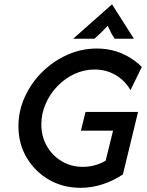

<svg xmlns="http://www.w3.org/2000/svg" viewBox="-20 -864 686 896"><path d="M356.2 12.5Q273.6 12.5 208 -25.7Q142.4 -63.9 104.2 -128.8Q66 -193.8 66 -275Q66 -345.8 95.5 -411.1Q125 -476.4 176.4 -527.4Q227.8 -578.5 293.8 -608Q359.7 -637.5 431.9 -637.5Q494.4 -637.5 548.3 -614.6Q602.1 -591.7 641.7 -551.4L588.9 -443.1Q564.6 -486.8 520.5 -513.2Q476.4 -539.6 421.5 -539.6Q372.2 -539.6 327.4 -518.8Q282.6 -497.9 247.9 -461.8Q213.2 -425.7 193.1 -379.5Q172.9 -333.3 172.9 -283.3Q172.9 -227.1 198.6 -182.3Q224.3 -137.5 268.1 -111.5Q311.8 -85.4 366.7 -85.4Q395.1 -85.4 421.9 -92.7Q448.6 -100 472.9 -113.9L507.6 -254.2H357.6L379.2 -341.7H624.3L553.5 -50Q509.7 -20.8 459.4 -4.2Q409 12.5 356.2 12.5ZM321.5 -683.3 502.8 -843.8 604.9 -683.3H515.3Q505.6 -697.2 498.3 -711.1Q491 -725 482.6 -743.8Q465.3 -725 451 -711.1Q436.8 -697.2 420.8 -683.3Z"/></svg>

Font: Afacad Medium
Style: Italic
Weight: 500
Italic angle: -14°
Designer: Kristian Moeller
Foundry: Dicotype
Version: Version 1.000; ttfautohint (v1.8.4.7-5d5b)